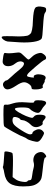

<svg xmlns="http://www.w3.org/2000/svg" viewBox="852 -1648 579 2324"><g transform="rotate(90 1142.0 -486.5)"><path d="M419 -349Q421 -399 421.5 -425.5Q422 -452 419 -482.5Q416 -513 413 -526Q410 -539 398 -554.5Q386 -570 375.5 -574.5Q365 -579 339.5 -584.5Q314 -590 292 -591.5Q270 -593 228 -595Q104 -601 76.5 -622.5Q49 -644 65 -721Q69 -741 75.5 -748Q82 -755 97 -755Q122 -755 137 -740Q152 -726 294 -718Q436 -711 450 -699Q475 -678 486.5 -606.5Q498 -535 493 -437Q485 -302 483 -289Q479 -264 462 -240.5Q445 -217 431 -217Q421 -217 419 -241Q417 -265 419 -349Z M663 -236Q619 -243 621 -256Q631 -300 619 -386Q613 -425 618 -439Q623 -453 656 -486Q701 -531 701 -541Q701 -551 669 -583Q638 -614 626 -657Q619 -683 621.5 -695.5Q624 -708 639 -728Q658 -753 678.5 -754.5Q699 -756 706 -733Q712 -716 786 -629Q860 -542 879 -530Q897 -519 904 -527Q911 -535 917 -573Q923 -609 915 -608Q914 -608 912 -607Q896 -597 885 -629Q876 -656 882 -688Q895 -769 942 -743Q948 -740 953.5 -738Q959 -736 962 -736Q965 -736 965 -737Q965 -743 992 -725Q1019 -707 1029 -714Q1044 -724 1055 -689Q1063 -663 1063 -628Q1063 -596 1059 -587Q1055 -578 1042 -578Q1020 -578 998 -547.5Q976 -517 976 -487Q976 -453 1019 -389Q1062 -324 1062.5 -288Q1063 -252 1022 -236Q995 -226 974 -244Q954 -262 954 -275Q954 -287 907 -336Q870 -374 824 -432Q794 -470 769 -482Q744 -494 733 -477Q720 -457 725 -430Q730 -403 751 -378Q779 -345 781.5 -302Q784 -259 759 -240Q745 -229 730.5 -228.5Q716 -228 663 -236Z M1247 -257Q1246 -273 1248 -287Q1250 -297 1231 -356Q1212 -415 1220 -513Q1225 -577 1223.5 -594Q1222 -611 1211 -611Q1194 -611 1194 -658Q1194 -758 1229 -755Q1243 -753 1261 -734Q1278 -716 1313 -697Q1347 -678 1347 -655Q1347 -634 1331.5 -603Q1316 -572 1298 -557Q1281 -543 1281 -470Q1281 -377 1299 -377Q1306 -377 1316 -388Q1335 -410 1361.5 -461.5Q1388 -513 1399 -550Q1408 -579 1406.5 -588Q1405 -597 1391 -608Q1369 -623 1369 -676Q1369 -729 1384.5 -743.5Q1400 -758 1429 -732Q1457 -706 1472 -713Q1490 -719 1507 -682Q1539 -615 1489 -568Q1468 -548 1451.5 -518Q1435 -488 1435 -468Q1435 -448 1423 -440Q1410 -432 1401.5 -405Q1393 -378 1398 -364Q1403 -350 1429.5 -348Q1456 -346 1479 -359Q1505 -373 1556.5 -454Q1608 -535 1607 -560Q1605 -589 1592 -589Q1577 -589 1561 -616Q1545 -643 1545 -667Q1545 -695 1567 -715Q1582 -729 1590.5 -729.5Q1599 -730 1619 -720Q1689 -685 1696 -655Q1700 -638 1686.5 -588Q1673 -538 1660 -523Q1646 -505 1639 -484Q1630 -454 1575 -354Q1520 -254 1509 -247Q1495 -238 1372 -238Q1289 -238 1268.5 -241Q1248 -244 1247 -257Z M1996 -233Q1989 -240 1823 -250Q1809 -251 1816 -292Q1823 -333 1833 -345Q1841 -356 1983 -353L2124 -349L2150 -384Q2172 -413 2180 -466.5Q2188 -520 2173 -530Q2161 -537 2161 -558Q2161 -570 2150.5 -575.5Q2140 -581 2109 -585Q2048 -593 2018 -602Q1979 -613 1947 -604Q1916 -595 1881 -606Q1839 -620 1825 -665Q1811 -710 1841 -737Q1869 -762 1882 -754Q1886 -752 1886 -746Q1886 -736 1919.5 -728.5Q1953 -721 2043 -712Q2114 -705 2137.5 -698Q2161 -691 2182 -671Q2213 -640 2225 -598Q2237 -556 2237 -477Q2237 -367 2199.5 -314.5Q2162 -262 2073 -248Q2035 -243 2018 -235Q2001 -228 1996 -233Z"/></g></svg>

Font: Daniel
Style: Regular
Weight: 400
Version: Version 1.1